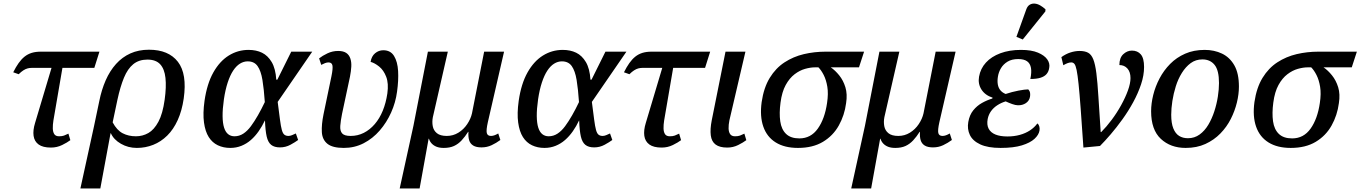

<svg xmlns="http://www.w3.org/2000/svg" viewBox="-20 -829 7716 1089"><path d="M86 -408 55 -419Q70 -449 85.5 -471Q101 -493 119 -507.5Q137 -522 159.5 -529Q182 -536 212 -536H544L515 -444H160Q148 -444 136.5 -441Q125 -438 112.5 -430Q100 -422 86 -408ZM269 8Q223 8 199 -9.5Q175 -27 170.5 -58.5Q166 -90 179 -132L286 -490H342L283 -146Q279 -121 279.5 -100.5Q280 -80 288 -68Q296 -56 315 -56Q332 -56 343 -60Q354 -64 368 -71L379 -34Q362 -21 332.5 -6.5Q303 8 269 8Z M543 -255Q556 -320 579.5 -373.5Q603 -427 638 -466Q673 -505 719.5 -526Q766 -547 825 -547Q936 -547 989 -478.5Q1042 -410 1022 -270Q1012 -201 988 -148Q964 -95 928.5 -60Q893 -25 849 -7.5Q805 10 756 10Q707 10 666 -13.5Q625 -37 609 -73H607L549 240H436L513 -112ZM751 -56Q789 -56 821.5 -74.5Q854 -93 878.5 -138.5Q903 -184 914 -264Q924 -336 918.5 -387Q913 -438 888.5 -464.5Q864 -491 816 -491Q768 -491 736 -465Q704 -439 683 -388Q662 -337 646 -263L619 -135Q643 -90 676 -73Q709 -56 751 -56Z M1286 10Q1247 10 1215.5 -5Q1184 -20 1164 -51.5Q1144 -83 1137 -134Q1130 -185 1140 -257Q1154 -354 1190 -418Q1226 -482 1277.5 -514Q1329 -546 1390 -546Q1433 -546 1466 -530Q1499 -514 1521 -477Q1543 -440 1547 -377H1553L1632 -536H1751L1555 -251Q1563 -189 1568 -150.5Q1573 -112 1578.5 -92Q1584 -72 1593 -65Q1602 -58 1616 -58Q1626 -58 1636.5 -62.5Q1647 -67 1658 -72L1671 -35Q1655 -23 1627.5 -8Q1600 7 1568 7Q1536 7 1518 -7.5Q1500 -22 1492.5 -55Q1485 -88 1483 -145H1482Q1467 -113 1447 -84.5Q1427 -56 1403 -35Q1379 -14 1349.5 -2Q1320 10 1286 10ZM1310 -56Q1337 -56 1360 -71Q1383 -86 1403 -113Q1423 -140 1443 -175Q1463 -210 1482 -250Q1477 -324 1468.5 -375.5Q1460 -427 1441 -454Q1422 -481 1385 -481Q1362 -481 1341 -468Q1320 -455 1302.5 -428.5Q1285 -402 1271.5 -361Q1258 -320 1250 -266Q1242 -210 1242.5 -170Q1243 -130 1251 -105Q1259 -80 1274 -68Q1289 -56 1310 -56Z M1930 10Q1866 10 1837 -13.5Q1808 -37 1805.5 -79.5Q1803 -122 1815 -181L1860 -397Q1869 -441 1865.5 -458Q1862 -475 1843 -475Q1834 -475 1823.5 -471Q1813 -467 1802 -461L1790 -498Q1809 -513 1837.5 -526.5Q1866 -540 1898 -540Q1927 -540 1943.5 -529Q1960 -518 1967 -497.5Q1974 -477 1972.5 -451Q1971 -425 1965 -394L1920 -183Q1912 -143 1910 -115Q1908 -87 1920.5 -72.5Q1933 -58 1969 -58Q2009 -58 2043.5 -75.5Q2078 -93 2105.5 -125Q2133 -157 2151 -201Q2169 -245 2177 -299Q2185 -356 2170.5 -393.5Q2156 -431 2130.5 -451.5Q2105 -472 2082 -478Q2087 -510 2107.5 -527Q2128 -544 2154 -544Q2195 -544 2215 -511.5Q2235 -479 2238 -426Q2241 -373 2232 -309Q2224 -248 2198.5 -191Q2173 -134 2133.5 -88.5Q2094 -43 2042.5 -16.5Q1991 10 1930 10Z M2247 240 2325 -116 2407 -536H2520L2435 -164Q2430 -138 2434.5 -113.5Q2439 -89 2458 -73.5Q2477 -58 2514 -58Q2550 -58 2580 -76.5Q2610 -95 2630 -125Q2650 -155 2657 -186L2726 -536H2839L2747 -136Q2737 -91 2741 -74.5Q2745 -58 2765 -58Q2774 -58 2784 -61.5Q2794 -65 2806 -72L2818 -35Q2795 -18 2768.5 -5.5Q2742 7 2711 7Q2681 7 2664 -3.5Q2647 -14 2641 -33.5Q2635 -53 2637 -81H2635Q2618 -54 2598.5 -33Q2579 -12 2555 -1Q2531 10 2497 10Q2473 10 2456.5 3.5Q2440 -3 2429 -14.5Q2418 -26 2413 -42H2411L2360 240Z M3068 10Q3029 10 2997.5 -5Q2966 -20 2946 -51.5Q2926 -83 2919 -134Q2912 -185 2922 -257Q2936 -354 2972 -418Q3008 -482 3059.5 -514Q3111 -546 3172 -546Q3215 -546 3248 -530Q3281 -514 3303 -477Q3325 -440 3329 -377H3335L3414 -536H3533L3337 -251Q3345 -189 3350 -150.5Q3355 -112 3360.5 -92Q3366 -72 3375 -65Q3384 -58 3398 -58Q3408 -58 3418.5 -62.5Q3429 -67 3440 -72L3453 -35Q3437 -23 3409.5 -8Q3382 7 3350 7Q3318 7 3300 -7.5Q3282 -22 3274.5 -55Q3267 -88 3265 -145H3264Q3249 -113 3229 -84.5Q3209 -56 3185 -35Q3161 -14 3131.5 -2Q3102 10 3068 10ZM3092 -56Q3119 -56 3142 -71Q3165 -86 3185 -113Q3205 -140 3225 -175Q3245 -210 3264 -250Q3259 -324 3250.5 -375.5Q3242 -427 3223 -454Q3204 -481 3167 -481Q3144 -481 3123 -468Q3102 -455 3084.5 -428.5Q3067 -402 3053.5 -361Q3040 -320 3032 -266Q3024 -210 3024.5 -170Q3025 -130 3033 -105Q3041 -80 3056 -68Q3071 -56 3092 -56Z M3550 -408 3519 -419Q3534 -449 3549.5 -471Q3565 -493 3583 -507.5Q3601 -522 3623.5 -529Q3646 -536 3676 -536H4008L3979 -444H3624Q3612 -444 3600.5 -441Q3589 -438 3576.5 -430Q3564 -422 3550 -408ZM3733 8Q3687 8 3663 -9.5Q3639 -27 3634.5 -58.5Q3630 -90 3643 -132L3750 -490H3806L3747 -146Q3743 -121 3743.5 -100.5Q3744 -80 3752 -68Q3760 -56 3779 -56Q3796 -56 3807 -60Q3818 -64 3832 -71L3843 -34Q3826 -21 3796.5 -6.5Q3767 8 3733 8Z M4105 8Q4062 8 4039 -9Q4016 -26 4011.5 -61Q4007 -96 4017 -147L4095 -536H4208L4117 -146Q4112 -121 4112.5 -100.5Q4113 -80 4121.5 -68Q4130 -56 4149 -56Q4166 -56 4177 -60Q4188 -64 4202 -71L4213 -34Q4196 -21 4167 -6.5Q4138 8 4105 8Z M4506 10Q4430 10 4380 -21Q4330 -52 4309.5 -110.5Q4289 -169 4300 -250Q4312 -332 4346 -387.5Q4380 -443 4430 -475.5Q4480 -508 4539.5 -522Q4599 -536 4663 -536H4881L4852 -447H4692Q4717 -430 4740 -401.5Q4763 -373 4775 -334Q4787 -295 4779 -244Q4770 -175 4737.5 -117Q4705 -59 4647.5 -24.5Q4590 10 4506 10ZM4514 -44Q4579 -44 4618.5 -99.5Q4658 -155 4671 -245Q4679 -298 4672.5 -337Q4666 -376 4652 -403.5Q4638 -431 4622 -447H4602Q4577 -447 4546.5 -438.5Q4516 -430 4487 -408Q4458 -386 4436.5 -347Q4415 -308 4407 -247Q4399 -187 4405.5 -141Q4412 -95 4438.5 -69.5Q4465 -44 4514 -44Z M4808 240 4886 -116 4968 -536H5081L4996 -164Q4991 -138 4995.5 -113.5Q5000 -89 5019 -73.5Q5038 -58 5075 -58Q5111 -58 5141 -76.5Q5171 -95 5191 -125Q5211 -155 5218 -186L5287 -536H5400L5308 -136Q5298 -91 5302 -74.5Q5306 -58 5326 -58Q5335 -58 5345 -61.5Q5355 -65 5367 -72L5379 -35Q5356 -18 5329.5 -5.5Q5303 7 5272 7Q5242 7 5225 -3.5Q5208 -14 5202 -33.5Q5196 -53 5198 -81H5196Q5179 -54 5159.5 -33Q5140 -12 5116 -1Q5092 10 5058 10Q5034 10 5017.5 3.5Q5001 -3 4990 -14.5Q4979 -26 4974 -42H4972L4921 240Z M5655 10Q5583 10 5540 -10Q5497 -30 5481 -63.5Q5465 -97 5472 -137Q5479 -177 5500 -203Q5521 -229 5549.5 -245Q5578 -261 5608 -270L5610 -275Q5567 -289 5546.5 -321.5Q5526 -354 5533 -394Q5541 -440 5572 -474Q5603 -508 5654 -527Q5705 -546 5771 -546Q5830 -546 5867 -530.5Q5904 -515 5920 -492Q5936 -469 5931 -444Q5928 -423 5916 -409Q5904 -395 5881.5 -388Q5859 -381 5824 -381Q5832 -419 5827.5 -444Q5823 -469 5805.5 -481.5Q5788 -494 5755 -494Q5719 -494 5695 -479.5Q5671 -465 5657.5 -442.5Q5644 -420 5640 -394Q5636 -370 5639.5 -350Q5643 -330 5654.5 -316.5Q5666 -303 5684 -296Q5720 -308 5756.5 -315Q5793 -322 5812 -322Q5821 -313 5822.5 -301.5Q5824 -290 5822 -280Q5818 -257 5798.5 -244Q5779 -231 5753 -232Q5740 -232 5720.5 -239Q5701 -246 5684 -254Q5658 -246 5636.5 -232Q5615 -218 5601 -198.5Q5587 -179 5582 -154Q5576 -121 5587.5 -99Q5599 -77 5626 -66Q5653 -55 5694 -55Q5732 -55 5764.5 -64Q5797 -73 5822 -89.5Q5847 -106 5864 -129Q5871 -124 5874.5 -113Q5878 -102 5876 -89Q5872 -64 5847.5 -41.5Q5823 -19 5776 -4.5Q5729 10 5655 10ZM5781 -605 5745 -620 5801 -776Q5808 -795 5821 -802.5Q5834 -810 5849.5 -808.5Q5865 -807 5880.5 -798Q5896 -789 5910 -776L5909 -764Z M6000 -505Q6025 -523 6051.5 -531.5Q6078 -540 6103 -540Q6133 -540 6151.5 -530Q6170 -520 6181 -492.5Q6192 -465 6198.5 -413.5Q6205 -362 6210 -280.5Q6215 -199 6223 -80H6226Q6256 -110 6285.5 -149.5Q6315 -189 6339 -232.5Q6363 -276 6377.5 -316Q6392 -356 6392 -386Q6392 -421 6374.5 -440.5Q6357 -460 6329 -460Q6329 -501 6351 -521.5Q6373 -542 6400 -542Q6432 -542 6450.5 -520.5Q6469 -499 6469 -449Q6469 -402 6452 -351Q6435 -300 6407.5 -249.5Q6380 -199 6346.5 -152.5Q6313 -106 6279.5 -67Q6246 -28 6219 -1L6125 8Q6116 -124 6109.5 -212Q6103 -300 6097.5 -352.5Q6092 -405 6086.5 -431.5Q6081 -458 6074 -466.5Q6067 -475 6056 -475Q6046 -475 6035.5 -471Q6025 -467 6011 -459Z M6705 10Q6619 10 6564 -41.5Q6509 -93 6509 -198Q6509 -242 6521 -290.5Q6533 -339 6557 -384.5Q6581 -430 6617 -466.5Q6653 -503 6702 -524.5Q6751 -546 6813 -546Q6867 -546 6911 -525Q6955 -504 6981 -458.5Q7007 -413 7007 -338Q7007 -295 6995.5 -247.5Q6984 -200 6961 -154.5Q6938 -109 6902 -72Q6866 -35 6817 -12.5Q6768 10 6705 10ZM6718 -45Q6755 -45 6784 -66Q6813 -87 6833.5 -121.5Q6854 -156 6867.5 -197.5Q6881 -239 6887.5 -281Q6894 -323 6894 -358Q6894 -430 6869 -461Q6844 -492 6800 -492Q6762 -492 6733.5 -471Q6705 -450 6683.5 -415.5Q6662 -381 6649 -339.5Q6636 -298 6629.5 -256Q6623 -214 6623 -178Q6623 -130 6635 -100.5Q6647 -71 6668 -58Q6689 -45 6718 -45Z M7301 10Q7225 10 7175 -21Q7125 -52 7104.5 -110.5Q7084 -169 7095 -250Q7107 -332 7141 -387.5Q7175 -443 7225 -475.5Q7275 -508 7334.5 -522Q7394 -536 7458 -536H7676L7647 -447H7487Q7512 -430 7535 -401.5Q7558 -373 7570 -334Q7582 -295 7574 -244Q7565 -175 7532.5 -117Q7500 -59 7442.5 -24.5Q7385 10 7301 10ZM7309 -44Q7374 -44 7413.5 -99.5Q7453 -155 7466 -245Q7474 -298 7467.5 -337Q7461 -376 7447 -403.5Q7433 -431 7417 -447H7397Q7372 -447 7341.5 -438.5Q7311 -430 7282 -408Q7253 -386 7231.5 -347Q7210 -308 7202 -247Q7194 -187 7200.5 -141Q7207 -95 7233.5 -69.5Q7260 -44 7309 -44Z"/></svg>

Font: ET Text
Style: Italic
Weight: 470
Italic angle: -12°
Designer: Monotype Design Team
Foundry: Monotype Imaging Inc.
Version: Version 2.009